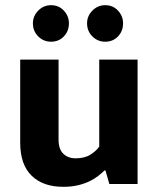

<svg xmlns="http://www.w3.org/2000/svg" viewBox="-20 -710 609 741"><path d="M363 -480H511V0H402L387 -52H383Q373 -42 359 -31Q345 -20 325.5 -10.5Q306 -1 281 5Q256 11 224 11Q146 11 102 -32Q58 -75 58 -159V-480H206V-171Q206 -134 224.5 -116.5Q243 -99 272 -99Q307 -99 329.5 -113.5Q352 -128 363 -144ZM107 -620Q107 -648 127.5 -669Q148 -690 177 -690Q207 -690 226.5 -669Q246 -648 246 -620Q246 -590 226.5 -569.5Q207 -549 177 -549Q148 -549 127.5 -569.5Q107 -590 107 -620ZM316 -620Q316 -648 336.5 -669Q357 -690 386 -690Q416 -690 435.5 -669Q455 -648 455 -620Q455 -590 435.5 -569.5Q416 -549 386 -549Q357 -549 336.5 -569.5Q316 -590 316 -620Z"/></svg>

Font: Mukta Vaani ExtraBold
Style: Regular
Weight: 800
Designer: Noopur Datye, Girish Dalvi, Yashodeep Gholap, Pallavi Karambelkar
Foundry: Ek Type
Version: Version 2.538;PS 1.000;hotconv 16.6.51;makeotf.lib2.5.65220;